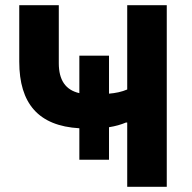

<svg xmlns="http://www.w3.org/2000/svg" viewBox="-20 -718 738 738"><path d="M469 -247H464C445 -239 424 -233 399 -229V-104H285V-225C128 -234 54 -320 54 -481V-698H206V-475C206 -410 232 -372 285 -360V-504H399V-358C424 -360 448 -365 469 -374V-698H621V0H469Z"/></svg>

Font: Plexus Sans Bold
Style: Regular
Weight: 700
Version: Version 2.001;PS 002.001;hotconv 1.0.70;makeotf.lib2.5.58329